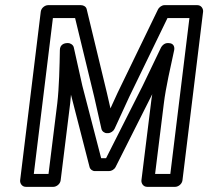

<svg xmlns="http://www.w3.org/2000/svg" viewBox="-20 -699 807 744"><path d="M111 -25 185 -629H271L345 -324L373 -200C375 -190 385 -183 394 -183H398C409 -183 420 -191 424 -200L481 -324L629 -629H714L640 -25H581L615 -299C622 -358 642 -445 655 -505C657 -516 654 -532 633 -532H629C618 -532 608 -523 604 -515L533 -367L391 -86H372L299 -367L266 -515C264 -525 253 -532 244 -532H240C229 -532 212 -526 212 -505C211 -445 209 -358 202 -299L168 -25ZM58 0C57 11 65 25 80 25H187C198 25 213 15 215 0L252 -299C253 -310 254 -319 255 -332L327 -52C329 -43 338 -36 348 -36H402C412 -36 423 -42 428 -52L570 -334C568 -322 566 -310 565 -299L528 0C527 11 535 25 550 25H659C670 25 685 15 687 0L767 -654C768 -665 760 -679 745 -679H617C608 -679 597 -672 592 -662L436 -340L408 -279L394 -340L316 -663C314 -673 304 -679 294 -679H166C155 -679 140 -669 138 -654Z"/></svg>

Font: Falling Sky
Style: OuObl
Weight: 400
Designer: Paul D. Hunt
Foundry: Adobe Systems Incorporated
Version: Version 1.02